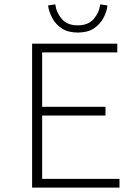

<svg xmlns="http://www.w3.org/2000/svg" viewBox="-20 -859 640 879"><path d="M127 0V-659H517V-619H173V-370H463V-330H173V-40H527V0ZM336 -710Q292 -710 263.5 -728.5Q235 -747 219.5 -776Q204 -805 200 -834L233 -839Q238 -801 263 -772Q288 -743 336 -743Q384 -743 409 -772Q434 -801 439 -839L472 -834Q469 -805 453 -776Q437 -747 409 -728.5Q381 -710 336 -710Z"/></svg>

Font: Source Code Pro ExtraLight Light
Style: Regular
Weight: 300
Monospace: yes
Version: Version 1.018;hotconv 1.0.116;makeotfexe 2.5.65601